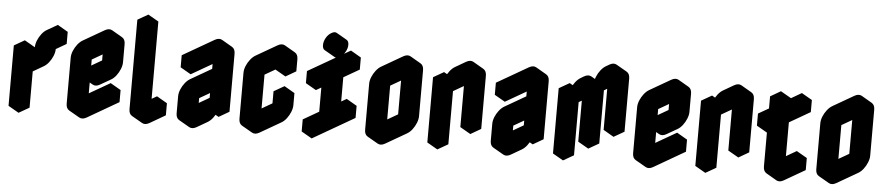

<svg xmlns="http://www.w3.org/2000/svg" viewBox="-48 -1184 7296 1583"><g transform="rotate(5 3600.0 -392.0)"><path d="M130 -450 217 -500V-400L303 -450Q303 -477 315 -506.5Q327 -536 347 -561.5Q367 -587 390 -600L476 -650V-550L390 -500Q390 -474 378 -444Q366 -414 346 -388.5Q326 -363 303 -350L217 -300V0L130 50ZM130 -450V50L43 0V-500ZM476 -650 390 -600Q367 -587 347 -561.5Q327 -536 315 -506.5Q303 -477 303 -450L217 -500Q217 -527 229 -556.5Q241 -586 260.5 -611.5Q280 -637 303 -650L390 -700ZM303 -450 217 -400 130 -450 217 -500ZM217 -500 130 -450 43 -500 130 -550Z M693 -540 866 -640Q900 -660 926 -645Q952 -630 952 -590V-440Q952 -414 940 -384Q928 -354 908.5 -328.5Q889 -303 866 -290L779 -240Q745 -220 719 -235Q693 -250 693 -290V-60L952 -210V-110L693 40Q658 60 632 45Q606 30 606 -10V-390Q606 -417 618 -446.5Q630 -476 650 -501.5Q670 -527 693 -540ZM866 -540 693 -440V-290L866 -390ZM952 -210 693 -60 606 -110 866 -260ZM866 -540V-390L779 -440V-590ZM693 -290Q693 -250 719 -235L632 -285Q606 -300 606 -340ZM866 -390 693 -290 606 -340 779 -440ZM926 -645Q900 -660 866 -640L693 -540Q670 -527 650 -501.5Q630 -476 618 -446.5Q606 -417 606 -390V-10Q606 30 632 45L545 -5Q519 -20 519 -60V-440Q519 -467 531 -496.5Q543 -526 563 -551.5Q583 -577 606 -590L779 -690Q814 -710 840 -695Z M1213 -60 1342 -135V-35L1213 40Q1178 60 1152 45Q1126 30 1126 -10V-750L1213 -800ZM1213 -800 1126 -750 1039 -800 1126 -850ZM1342 -135 1213 -60 1126 -110 1256 -185ZM1126 -750V-10Q1126 30 1152 45L1065 -5Q1039 -20 1039 -60V-800Z M1516 -490 1776 -640Q1810 -660 1836 -645Q1862 -630 1862 -590V-110L1776 -60V-160Q1776 -134 1764 -104Q1752 -74 1732 -48.5Q1712 -23 1689 -10L1603 40Q1568 60 1542 45Q1516 30 1516 -10V-150Q1516 -177 1528 -206.5Q1540 -236 1560 -261.5Q1580 -287 1603 -300L1776 -400V-540L1516 -390ZM1603 -60 1776 -160V-300L1603 -200ZM1776 -540V-400L1689 -450V-590ZM1776 -160V-60L1689 -110V-210ZM1776 -300V-160L1689 -210V-350ZM1776 -160 1603 -60 1516 -110 1689 -210ZM1776 -400 1603 -300Q1580 -287 1560 -261.5Q1540 -236 1528 -206.5Q1516 -177 1516 -150V-10Q1516 30 1542 45L1455 -5Q1429 -20 1429 -60V-200Q1429 -227 1441 -256.5Q1453 -286 1473 -311.5Q1493 -337 1516 -350L1689 -450ZM1836 -645Q1810 -660 1776 -640L1516 -490L1429 -540L1689 -690Q1724 -710 1750 -695ZM1516 -490V-390L1429 -440V-540Z M2123 -540 2296 -640Q2330 -660 2356 -645Q2382 -630 2382 -590V-490L2296 -440V-540L2123 -440V-60L2296 -160V-260L2382 -310V-210Q2382 -184 2370 -154Q2358 -124 2338.5 -98.5Q2319 -73 2296 -60L2123 40Q2088 60 2062 45Q2036 30 2036 -10V-390Q2036 -417 2048 -446.5Q2060 -476 2080 -501.5Q2100 -527 2123 -540ZM2382 -310 2296 -260 2209 -310 2296 -360ZM2296 -260V-160L2209 -210V-310ZM2296 -160 2123 -60 2036 -110 2209 -210ZM2296 -540V-440L2209 -490V-590ZM2356 -645Q2330 -660 2296 -640L2123 -540Q2100 -527 2080 -501.5Q2060 -476 2048 -446.5Q2036 -417 2036 -390V-10Q2036 30 2062 45L1975 -5Q1949 -20 1949 -60V-440Q1949 -467 1961 -496.5Q1973 -526 1993 -551.5Q2013 -577 2036 -590L2209 -690Q2244 -710 2270 -695Z M2686 -125V-425L2556 -350V-450L2902 -650V-550L2772 -475V-175L2902 -250V-150L2556 50V-50ZM2729 -640Q2703 -625 2685.5 -635Q2668 -645 2668 -675Q2668 -705 2685.5 -735Q2703 -765 2729 -780Q2755 -795 2772.5 -785Q2790 -775 2790 -745Q2790 -715 2772.5 -685Q2755 -655 2729 -640ZM2686 -125 2556 -50 2469 -100 2599 -175ZM2556 -50V50L2469 0V-100ZM2902 -250 2772 -175 2686 -225 2816 -300ZM2686 -425V-125L2599 -175V-475ZM2902 -650 2556 -450 2469 -500 2816 -700ZM2556 -450V-350L2469 -400V-500ZM2773 -785Q2755 -795 2729 -780Q2703 -765 2685.5 -735Q2668 -705 2668 -675Q2668 -645 2686 -635L2599 -685Q2582 -695 2582 -725Q2582 -755 2599 -785Q2616 -815 2643 -830Q2669 -845 2686 -835Z M3163 -540 3336 -640Q3370 -660 3396 -645Q3422 -630 3422 -590V-210Q3422 -184 3410 -154Q3398 -124 3378.5 -98.5Q3359 -73 3336 -60L3163 40Q3128 60 3102 45Q3076 30 3076 -10V-390Q3076 -417 3088 -446.5Q3100 -476 3120 -501.5Q3140 -527 3163 -540ZM3163 -60 3336 -160V-540L3163 -440ZM3336 -540V-160L3249 -210V-590ZM3336 -160 3163 -60 3076 -110 3249 -210ZM3396 -645Q3370 -660 3336 -640L3163 -540Q3140 -527 3120 -501.5Q3100 -476 3088 -446.5Q3076 -417 3076 -390V-10Q3076 30 3102 45L3015 -5Q2989 -20 2989 -60V-440Q2989 -467 3001 -496.5Q3013 -526 3033 -551.5Q3053 -577 3076 -590L3249 -690Q3284 -710 3310 -695Z M3596 -490 3683 -540V-440Q3683 -467 3695 -496.5Q3707 -526 3726.5 -551.5Q3746 -577 3769 -590L3856 -640Q3890 -660 3916 -645Q3942 -630 3942 -590V-150L3856 -100V-540L3683 -440V0L3596 50ZM3856 -540V-100L3769 -150V-590ZM3596 -490V50L3509 0V-540ZM3916 -645Q3890 -660 3856 -640L3769 -590Q3746 -577 3726.5 -551.5Q3707 -526 3695 -496.5Q3683 -467 3683 -440L3596 -490Q3596 -517 3608 -546.5Q3620 -576 3640 -601.5Q3660 -627 3683 -640L3769 -690Q3804 -710 3830 -695ZM3683 -540 3596 -490 3509 -540 3596 -590Z M4116 -490 4376 -640Q4410 -660 4436 -645Q4462 -630 4462 -590V-110L4376 -60V-160Q4376 -134 4364 -104Q4352 -74 4332 -48.5Q4312 -23 4289 -10L4203 40Q4168 60 4142 45Q4116 30 4116 -10V-150Q4116 -177 4128 -206.5Q4140 -236 4160 -261.5Q4180 -287 4203 -300L4376 -400V-540L4116 -390ZM4203 -60 4376 -160V-300L4203 -200ZM4376 -540V-400L4289 -450V-590ZM4376 -160V-60L4289 -110V-210ZM4376 -300V-160L4289 -210V-350ZM4376 -160 4203 -60 4116 -110 4289 -210ZM4376 -400 4203 -300Q4180 -287 4160 -261.5Q4140 -236 4128 -206.5Q4116 -177 4116 -150V-10Q4116 30 4142 45L4055 -5Q4029 -20 4029 -60V-200Q4029 -227 4041 -256.5Q4053 -286 4073 -311.5Q4093 -337 4116 -350L4289 -450ZM4436 -645Q4410 -660 4376 -640L4116 -490L4029 -540L4289 -690Q4324 -710 4350 -695ZM4116 -490V-390L4029 -440V-540Z M4636 -490 4723 -540V-440Q4723 -467 4735 -496.5Q4747 -526 4766.5 -551.5Q4786 -577 4809 -590L4835 -605Q4870 -625 4896 -610Q4922 -595 4922 -555Q4922 -582 4934 -611.5Q4946 -641 4965.5 -666.5Q4985 -692 5008 -705L5034 -720Q5069 -740 5095 -725Q5121 -710 5121 -670V-230L5034 -180V-620L4922 -555V-115L4835 -65V-505L4723 -440V0L4636 50ZM5034 -620V-180L4948 -230V-670ZM4835 -505V-65L4748 -115V-555ZM5095 -725Q5069 -740 5034 -720L5008 -705Q4985 -692 4965.5 -666.5Q4946 -641 4934 -611.5Q4922 -582 4922 -555L4835 -605Q4835 -632 4847 -661.5Q4859 -691 4879 -716.5Q4899 -742 4922 -755L4948 -770Q4982 -790 5008 -775ZM4636 -490V50L4549 0V-540ZM4896 -610Q4870 -625 4835 -605L4809 -590Q4786 -577 4766.5 -551.5Q4747 -526 4735 -496.5Q4723 -467 4723 -440L4636 -490Q4636 -517 4648 -546.5Q4660 -576 4680 -601.5Q4700 -627 4723 -640L4748 -655Q4783 -675 4809 -660ZM4723 -540 4636 -490 4549 -540 4636 -590Z M5381 -540 5554 -640Q5588 -660 5614 -645Q5640 -630 5640 -590V-440Q5640 -414 5628 -384Q5616 -354 5596.5 -328.5Q5577 -303 5554 -290L5467 -240Q5433 -220 5407 -235Q5381 -250 5381 -290V-60L5640 -210V-110L5381 40Q5346 60 5320 45Q5294 30 5294 -10V-390Q5294 -417 5306 -446.5Q5318 -476 5338 -501.5Q5358 -527 5381 -540ZM5554 -540 5381 -440V-290L5554 -390ZM5640 -210 5381 -60 5294 -110 5554 -260ZM5554 -540V-390L5467 -440V-590ZM5381 -290Q5381 -250 5407 -235L5320 -285Q5294 -300 5294 -340ZM5554 -390 5381 -290 5294 -340 5467 -440ZM5614 -645Q5588 -660 5554 -640L5381 -540Q5358 -527 5338 -501.5Q5318 -476 5306 -446.5Q5294 -417 5294 -390V-10Q5294 30 5320 45L5233 -5Q5207 -20 5207 -60V-440Q5207 -467 5219 -496.5Q5231 -526 5251 -551.5Q5271 -577 5294 -590L5467 -690Q5502 -710 5528 -695Z M5814 -490 5901 -540V-440Q5901 -467 5913 -496.5Q5925 -526 5944.5 -551.5Q5964 -577 5987 -590L6074 -640Q6108 -660 6134 -645Q6160 -630 6160 -590V-150L6074 -100V-540L5901 -440V0L5814 50ZM6074 -540V-100L5987 -150V-590ZM5814 -490V50L5727 0V-540ZM6134 -645Q6108 -660 6074 -640L5987 -590Q5964 -577 5944.5 -551.5Q5925 -526 5913 -496.5Q5901 -467 5901 -440L5814 -490Q5814 -517 5826 -546.5Q5838 -576 5858 -601.5Q5878 -627 5901 -640L5987 -690Q6022 -710 6048 -695ZM5901 -540 5814 -490 5727 -540 5814 -590Z M6377 -375 6291 -325V-425L6377 -475V-575L6464 -625V-425Q6464 -452 6476 -481.5Q6488 -511 6507.5 -536.5Q6527 -562 6550 -575L6637 -625V-525L6464 -425V-45L6637 -145V-45L6464 55Q6429 75 6403 60Q6377 45 6377 5ZM6637 -145 6464 -45 6377 -95 6550 -195ZM6637 -625 6550 -575Q6527 -562 6507.5 -536.5Q6488 -511 6476 -481.5Q6464 -452 6464 -425L6377 -475Q6377 -502 6389 -531.5Q6401 -561 6421 -586.5Q6441 -612 6464 -625L6550 -675ZM6377 -475 6291 -425 6204 -475 6291 -525ZM6377 -375V5Q6377 45 6403 60L6317 10Q6291 -5 6291 -45V-425ZM6464 -625 6377 -575 6291 -625 6377 -675ZM6377 -575V-475L6291 -525V-625ZM6291 -425V-325L6204 -375V-475Z M6897 -540 7070 -640Q7104 -660 7130 -645Q7156 -630 7156 -590V-210Q7156 -184 7144 -154Q7132 -124 7112.5 -98.5Q7093 -73 7070 -60L6897 40Q6862 60 6836 45Q6810 30 6810 -10V-390Q6810 -417 6822 -446.5Q6834 -476 6854 -501.5Q6874 -527 6897 -540ZM6897 -60 7070 -160V-540L6897 -440ZM7070 -540V-160L6983 -210V-590ZM7070 -160 6897 -60 6810 -110 6983 -210ZM7130 -645Q7104 -660 7070 -640L6897 -540Q6874 -527 6854 -501.5Q6834 -476 6822 -446.5Q6810 -417 6810 -390V-10Q6810 30 6836 45L6749 -5Q6723 -20 6723 -60V-440Q6723 -467 6735 -496.5Q6747 -526 6767 -551.5Q6787 -577 6810 -590L6983 -690Q7018 -710 7044 -695Z"/></g></svg>

Font: Nabla
Style: Regular
Weight: 400
Designer: Arthur Reinders Folmer
Foundry: Typearture
Version: Version 1.002